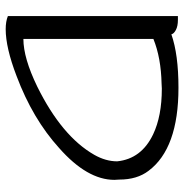

<svg xmlns="http://www.w3.org/2000/svg" viewBox="-6 -660 659 688"><g transform="rotate(90 324.0 -315.5)"><path d="M102.5 -599.6Q174.8 -625 293.9 -625Q511.7 -625 591.8 -517.6Q623 -476.6 623 -413.1Q624 -404.3 624 -395.5Q624 -297.9 509.8 -197.3Q405.3 -102.5 252 -44.9Q150.4 -5.9 84 -5.9Q56.6 -5.9 37.1 -13.7V-623H50.8Q73.2 -623 86.9 -615.7Q100.6 -608.4 102.5 -599.6ZM557.6 -405.3Q548.8 -492.2 460.9 -534.2Q395.5 -565.4 296.9 -565.4L279.3 -564.5Q186.5 -562.5 119.1 -535.2V-69.3Q187.5 -69.3 290 -119.1Q467.8 -207 534.2 -323.2Q557.6 -364.3 557.6 -405.3Z"/></g></svg>

Font: Architects Daughter
Style: Regular
Weight: 400
Designer: Kimberly Geswein
Foundry: Kimberly Geswein
Version: Version 1.003 2010